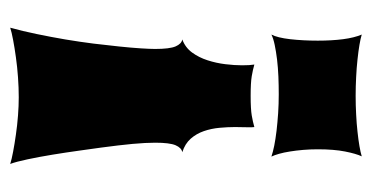

<svg xmlns="http://www.w3.org/2000/svg" viewBox="-200 -544 743 384"><g transform="rotate(-90 172.0 -351.5)"><path d="M110.4 -214.8Q110.4 -216.3 110.1 -218Q109.9 -219.7 109.9 -222.2Q109.9 -228.5 110.1 -236.3Q110.4 -244.1 110.4 -253.4Q110.4 -268.1 108.9 -284.4Q107.4 -300.8 102.3 -315.7Q97.2 -330.6 87.2 -342Q77.1 -353.5 60.1 -358.9Q68.8 -360.4 74 -372.3Q79.1 -384.3 79.1 -413.1Q79.1 -431.6 76.7 -458.3Q74.2 -484.9 69.3 -521.5Q66.9 -539.1 63.2 -565.2Q59.6 -591.3 55.2 -618.2Q50.8 -645 45.9 -668.2Q41 -691.4 36.6 -703.1Q45.4 -700.2 61 -697.3Q76.7 -694.3 95.2 -691.7Q113.8 -689 133.3 -687.5Q152.8 -686 169.9 -686Q189 -686 210 -687.5Q231 -689 250 -691.7Q269 -694.3 284.7 -697.3Q300.3 -700.2 309.1 -703.1Q302.2 -678.2 296.4 -649.9Q290.5 -621.6 285.6 -592.8Q280.8 -564 277.3 -536.4Q273.9 -508.8 271.5 -484.9Q269 -460.9 267.8 -442.1Q266.6 -423.3 266.6 -413.1Q266.6 -384.3 271.7 -372.3Q276.9 -360.4 285.6 -358.9Q269.5 -353 259.5 -339.4Q249.5 -325.7 243.9 -308.3Q238.3 -291 236.1 -272.7Q233.9 -254.4 233.9 -239.3Q233.9 -223.6 235.4 -214.8Q225.1 -217.8 212.2 -220Q199.2 -222.2 172.9 -222.2Q146.5 -222.2 133.5 -220Q120.6 -217.8 110.4 -214.8ZM51.8 0Q57.1 -11.2 61.5 -33.4Q65.9 -55.7 65.9 -87.9Q65.9 -103 64.7 -117.2Q63.5 -131.3 61.5 -143.6Q59.6 -155.8 56.9 -165.3Q54.2 -174.8 51.3 -180.7Q60.1 -177.7 73.2 -175Q86.4 -172.4 103 -170.4Q119.6 -168.5 138.2 -167.2Q156.7 -166 175.8 -166Q193.4 -166 211.4 -166.7Q229.5 -167.5 245.6 -169.4Q261.7 -171.4 274.7 -174.1Q287.6 -176.8 295.4 -180.7Q289.1 -168.9 286.1 -143.1Q283.2 -117.2 283.2 -87.9Q283.2 -60.1 286.1 -37.4Q289.1 -14.6 295.4 0Q287.6 -2.4 274.7 -4.6Q261.7 -6.8 245.4 -8.5Q229 -10.3 210.4 -11.2Q191.9 -12.2 172.9 -12.2Q153.8 -12.2 135.5 -11.2Q117.2 -10.3 101.1 -8.5Q85 -6.8 72.3 -4.6Q59.6 -2.4 51.8 0Z"/></g></svg>

Font: Arbutus
Style: Regular
Weight: 400
Designer: Karolina Lach
Foundry: Sorkin Type Co.
Version: Version 1.002